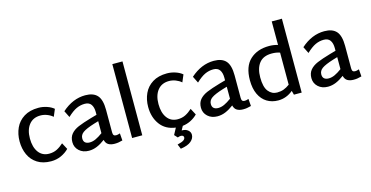

<svg xmlns="http://www.w3.org/2000/svg" viewBox="-96 -1284 3880 2008"><g transform="rotate(-15 1844.0 -280.0)"><path d="M45 -270Q45 -349 75 -414.5Q105 -480 168 -519.5Q231 -559 325 -559Q371 -559 416 -544Q461 -529 490 -504L457 -426Q431 -449 396 -462.5Q361 -476 325 -476Q245 -476 201 -420.5Q157 -365 157 -271Q157 -177 198 -121.5Q239 -66 312 -66Q359 -66 396 -84.5Q433 -103 469 -136L506 -66Q471 -30 421 -7Q371 16 312 16Q224 16 164 -22Q104 -60 74.5 -125Q45 -190 45 -270Z M1086 -2Q1059 5 1041 8Q1023 11 1000 11Q960 11 933.5 -4.5Q907 -20 898 -58Q853 -24 810 -6Q767 12 722 12Q658 12 617 -25.5Q576 -63 576 -119Q576 -173 605 -207.5Q634 -242 685.5 -264Q737 -286 830 -313L894 -331V-361Q894 -413 872.5 -443.5Q851 -474 804 -474Q757 -474 713.5 -454Q670 -434 615 -382L579 -454Q697 -559 832 -559Q920 -559 962 -512Q1004 -465 1004 -355V-112Q1004 -90 1012 -80.5Q1020 -71 1038 -71Q1055 -71 1080 -80ZM752 -70Q784 -70 818 -85.5Q852 -101 894 -132V-262L847 -248Q757 -220 721.5 -194.5Q686 -169 686 -130Q686 -99 703.5 -84.5Q721 -70 752 -70Z M1191 -800H1301V0H1191Z M1736 14 1712 58H1719Q1755 58 1779.5 78Q1804 98 1804 128Q1804 167 1768 198Q1732 229 1654 240L1633 189Q1683 177 1701 164Q1719 151 1719 134Q1719 123 1711 116.5Q1703 110 1688 110Q1675 110 1654 118L1623 84L1661 13Q1552 -1 1494.5 -79.5Q1437 -158 1437 -270Q1437 -349 1467 -414.5Q1497 -480 1560 -519.5Q1623 -559 1717 -559Q1763 -559 1808 -544Q1853 -529 1882 -504L1849 -426Q1823 -449 1788 -462.5Q1753 -476 1717 -476Q1637 -476 1593 -420.5Q1549 -365 1549 -271Q1549 -177 1590 -121.5Q1631 -66 1704 -66Q1751 -66 1788 -84.5Q1825 -103 1861 -136L1898 -66Q1868 -35 1826.5 -13.5Q1785 8 1736 14Z M2478 -2Q2451 5 2433 8Q2415 11 2392 11Q2352 11 2325.5 -4.5Q2299 -20 2290 -58Q2245 -24 2202 -6Q2159 12 2114 12Q2050 12 2009 -25.5Q1968 -63 1968 -119Q1968 -173 1997 -207.5Q2026 -242 2077.5 -264Q2129 -286 2222 -313L2286 -331V-361Q2286 -413 2264.5 -443.5Q2243 -474 2196 -474Q2149 -474 2105.5 -454Q2062 -434 2007 -382L1971 -454Q2089 -559 2224 -559Q2312 -559 2354 -512Q2396 -465 2396 -355V-112Q2396 -90 2404 -80.5Q2412 -71 2430 -71Q2447 -71 2472 -80ZM2144 -70Q2176 -70 2210 -85.5Q2244 -101 2286 -132V-262L2239 -248Q2149 -220 2113.5 -194.5Q2078 -169 2078 -130Q2078 -99 2095.5 -84.5Q2113 -70 2144 -70Z M3027 -800V0H2943L2931 -44Q2859 16 2771 16Q2702 16 2649 -16.5Q2596 -49 2566.5 -112Q2537 -175 2537 -264Q2537 -413 2615.5 -486Q2694 -559 2823 -559Q2873 -559 2917 -545V-800ZM2780 -67Q2820 -67 2851.5 -78.5Q2883 -90 2917 -115V-462Q2880 -476 2829 -476Q2738 -476 2693.5 -420Q2649 -364 2649 -264Q2649 -160 2686.5 -113.5Q2724 -67 2780 -67Z M3674 -2Q3647 5 3629 8Q3611 11 3588 11Q3548 11 3521.5 -4.5Q3495 -20 3486 -58Q3441 -24 3398 -6Q3355 12 3310 12Q3246 12 3205 -25.5Q3164 -63 3164 -119Q3164 -173 3193 -207.5Q3222 -242 3273.5 -264Q3325 -286 3418 -313L3482 -331V-361Q3482 -413 3460.5 -443.5Q3439 -474 3392 -474Q3345 -474 3301.5 -454Q3258 -434 3203 -382L3167 -454Q3285 -559 3420 -559Q3508 -559 3550 -512Q3592 -465 3592 -355V-112Q3592 -90 3600 -80.5Q3608 -71 3626 -71Q3643 -71 3668 -80ZM3340 -70Q3372 -70 3406 -85.5Q3440 -101 3482 -132V-262L3435 -248Q3345 -220 3309.5 -194.5Q3274 -169 3274 -130Q3274 -99 3291.5 -84.5Q3309 -70 3340 -70Z"/></g></svg>

Font: Martel Sans SemiBold
Style: Regular
Weight: 600
Designer: Dan Reynolds and Mathieu Réguer
Foundry: Dan Reynolds and Mathieu Réguer
Version: Version 1.002; ttfautohint (v1.1) -l 5 -r 5 -G 72 -x 0 -D la